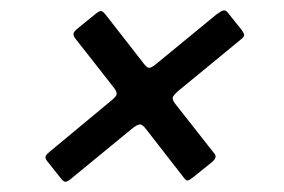

<svg xmlns="http://www.w3.org/2000/svg" viewBox="-20 -562 554 375"><path d="M285.5 -437.5 403 -534Q411 -540 416 -541.5Q421 -543 426 -536L452 -503.5Q456 -498 456.8 -494.2Q457.5 -490.5 450.5 -485L329.5 -385.5Q319 -376.5 317.5 -372Q316 -367.5 322.5 -359L399.5 -261Q404.5 -254 393.5 -245L357.5 -216Q350 -210 346.8 -209.5Q343.5 -209 339 -215L265.5 -309.5Q258.5 -319 253.2 -319Q248 -319 237 -310L119.5 -213.5Q112 -207 108 -207Q104 -207 99 -213.5L72 -247.5Q67.5 -253.5 69.2 -257.2Q71 -261 78 -266.5L198.5 -366.5Q207 -373.5 207.8 -378Q208.5 -382.5 203 -390L128.5 -485Q123 -491.5 123.5 -496Q124 -500.5 133 -507.5L167.5 -535.5Q175 -541.5 178.5 -540.2Q182 -539 187 -532.5L261 -437.5Q267 -429.5 271.5 -429.5Q276 -429.5 285.5 -437.5Z"/></svg>

Font: Besley* Condensed Semi
Style: Italic
Weight: 600
Width: 3
Italic angle: -13°
Designer: Owen Earl
Foundry: indestructible type*
Version: Version 3.000; ttfautohint (v1.8.3)